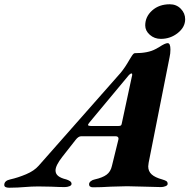

<svg xmlns="http://www.w3.org/2000/svg" viewBox="-88 -874 887 899"><path d="M-68 -8Q-68 -28 -40 -34Q-4 -42 34 -58Q72 -74 93 -98L476 -532Q497 -557 518 -594Q520 -597 526 -607Q532 -617 536 -621Q540 -625 543 -625Q605 -625 640 -644L658 -654Q685 -672 697 -672Q710 -672 710 -642Q710 -623 706 -606L608 -112Q606 -100 606 -95Q606 -72 622 -57.5Q638 -43 671 -34Q685 -30 691 -26Q697 -22 697 -13Q697 -6 686.5 -2Q676 2 666 2Q645 2 589 0Q531 -2 507 -2Q487 -2 431 0Q385 3 347 3Q339 3 334 -0.5Q329 -4 329 -11Q329 -19 337 -25.5Q345 -32 356 -34Q392 -42 411 -56Q430 -70 436 -97L466 -219Q467 -221 467 -224Q467 -236 453 -236H292Q279 -236 266 -219L204 -140Q172 -99 172 -76Q172 -60 184.5 -50Q197 -40 222 -34Q232 -31 239.5 -26Q247 -21 247 -13Q247 -6 237 -2Q227 2 215 2Q192 2 150 0L91 -1Q61 -1 25 2Q12 3 -5.5 4Q-23 5 -45 5Q-68 5 -68 -8ZM465 -284Q473 -284 477 -286Q481 -288 482 -295L529 -514Q531 -520 531 -525Q531 -530 528 -530Q523 -530 516 -523L332 -302Q324 -292 324 -289Q324 -284 342 -284ZM592 -755Q592 -796 624.5 -825Q657 -854 707 -854Q738 -854 758.5 -833Q779 -812 779 -784Q779 -747 744.5 -719.5Q710 -692 665 -692Q635 -692 613.5 -711Q592 -730 592 -755Z"/></svg>

Font: EB Garamond ExtraBold
Style: Italic
Weight: 800
Italic angle: -17.2°
Designer: Georg Duffner and Octavio Pardo
Foundry: Georg Duffner
Version: Version 1.000